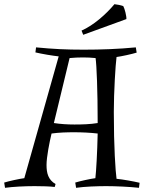

<svg xmlns="http://www.w3.org/2000/svg" viewBox="-74 -888 693 916"><path d="M98 -662 95 -638C124 -631 177 -622 206 -619L42 -38C19 -35 -32 -24 -54 -17L-50 8C-13 3 41 0 91 0C123 0 164 1 187 4L191 -10C156 -30 148 -62 148 -101C148 -139 162 -210 172 -251C208 -256 245 -257 281 -257C316 -257 357 -255 392 -251C390 -160 385 -72 381 -38C358 -35 307 -24 285 -17L289 8C329 2 393 0 433 0C479 0 543 3 589 8L592 -16C563 -23 512 -32 482 -35C477 -72 469 -184 469 -354C469 -448 477 -579 482 -616C505 -619 556 -630 578 -637L574 -662C491 -654 408 -651 325 -651C242 -651 181 -654 98 -662ZM281 -294C249 -294 215 -296 183 -301C183 -301 189 -325 199 -367L258 -611C279 -613 301 -614 322 -614C343 -614 361 -613 382 -611C387 -577 392 -456 392 -301C357 -295 316 -294 281 -294ZM529 -797C530 -811 521 -847 514 -859C503 -863 484 -867 472 -868C432 -820 372 -767 315 -742L323 -722Z"/></svg>

Font: Almendra
Style: Regular
Weight: 400
Designer: Ana Sanfelippo
Foundry: Ana Sanfelippo
Version: Version 1.003